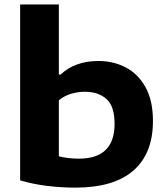

<svg xmlns="http://www.w3.org/2000/svg" viewBox="-20 -828 746 858"><path d="M316.5 10.5Q255 10.5 191 2.8Q127 -5 70 -22V-808H243V-495H251Q282 -524.5 324.5 -540Q367 -555.5 420 -555.5Q486.5 -555.5 541.8 -526.8Q597 -498 630.2 -438.5Q663.5 -379 663.5 -287Q663.5 -142 576 -65.8Q488.5 10.5 316.5 10.5ZM332.5 -119Q492 -119 492 -274.5Q492 -353.5 455.5 -385.8Q419 -418 359.5 -418Q328.5 -418 298 -409Q267.5 -400 243 -380V-129.5Q260.5 -125 283.2 -122Q306 -119 332.5 -119Z"/></svg>

Font: Encode Sans Exp
Style: Bold
Weight: 700
Width: 7
Designer: Multiple Designers
Foundry: Impallari Type
Version: Version 3.002; ttfautohint (v1.8.3) -l 8 -r 50 -G 200 -x 14 